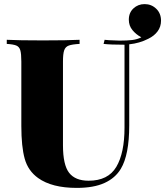

<svg xmlns="http://www.w3.org/2000/svg" viewBox="-20 -902 805 936"><path d="M765 -801Q765 -772 748.5 -749.5Q732 -727 703 -713Q660 -691 610 -686V-291Q610 -147 569 -79Q542 -34 489.5 -10Q437 14 354 14Q233 14 166 -34Q117 -69 100.5 -128Q84 -187 84 -288V-602Q84 -640 79 -657Q74 -674 59.5 -680Q45 -686 13 -688V-708Q70 -705 189 -705Q307 -705 368 -708V-688Q332 -686 315.5 -680Q299 -674 293 -657Q287 -640 287 -602V-194Q287 -98 317 -59.5Q347 -21 412 -21Q507 -21 547 -88.5Q587 -156 587 -280V-684Q517 -684 485 -688L490 -708L512 -706Q546 -704 563 -704Q601 -704 625 -707Q649 -710 669 -720Q643 -734 625.5 -755.5Q608 -777 608 -806Q608 -840 630.5 -861Q653 -882 685 -882Q718 -882 741.5 -859.5Q765 -837 765 -801Z"/></svg>

Font: Playfair Display SC Black
Style: Regular
Weight: 900
Designer: Claus Eggers Sørensen
Foundry: Claus Eggers Sørensen
Version: Version 1.200; ttfautohint (v1.6)